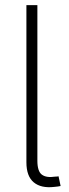

<svg xmlns="http://www.w3.org/2000/svg" viewBox="-20 -748 277 770"><path d="M198.2 1.5Q145 7.8 115.5 -16.6Q85.9 -41 85.9 -97.2V-727.5H129.9V-103.5Q129.9 -61 147.9 -47.6Q166 -34.2 200.7 -39.6Q206.5 -40 208.7 -40Q210.9 -40 214.8 -41L223.1 -2Q218.3 -1 211.7 0Q205.1 1 198.2 1.5Z"/></svg>

Font: Inter 17pt ExtraLight
Style: Regular
Weight: 250
Version: Version 4.001;git-66647c0bb